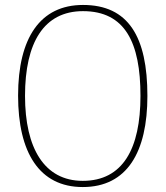

<svg xmlns="http://www.w3.org/2000/svg" viewBox="-20 -745 669 775"><path d="M314 10C493 10 575 -131 575 -358C575 -597 498 -725 315 -725C143 -725 53 -593 53 -359C53 -129 139 10 314 10ZM314 -15C159 -15 81 -147 81 -358C81 -573 157 -700 315 -700C485 -700 547 -573 547 -358C547 -145 476 -15 314 -15Z"/></svg>

Font: Noto Serif Myanmar SemiCondensed Thin
Style: Regular
Weight: 100
Width: 4
Designer: Ben Mitchell and the Monotype Design Team
Foundry: Monotype Imaging Inc.
Version: Version 2.106